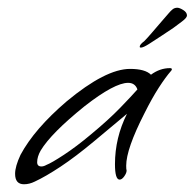

<svg xmlns="http://www.w3.org/2000/svg" viewBox="-20 -477 503 496"><path d="M42 -1Q19 -1 19 -28Q19 -47 33 -77Q69 -144 152 -215Q253 -299 316 -299Q355 -299 370 -284Q393 -301 419 -301Q424 -301 424 -298Q424 -296 422 -294Q408 -278 390.5 -251Q373 -224 353 -184Q306 -92 306 -49Q306 -39 307 -37V-36Q307 -30 301 -21.5Q295 -13 289 -13Q277 -13 277 -53Q277 -121 308 -183L223 -112Q175 -72 136.5 -46.5Q98 -21 70 -8Q56 -1 42 -1ZM87 -47Q93 -47 100 -51Q113 -56 145 -77Q177 -98 214 -129Q260 -167 290.5 -198.5Q321 -230 335 -246Q329 -263 311 -263Q276 -263 199 -203Q112 -133 85 -88Q76 -72 76 -58Q76 -47 87 -47ZM344 -354Q341 -354 341 -356Q341 -360 345.5 -364.5Q350 -369 352 -370Q360 -378 372 -392Q384 -406 396.5 -420.5Q409 -435 416 -443Q421 -449 426 -453Q431 -457 438 -457Q444 -457 453.5 -451Q463 -445 463 -437Q463 -431 449.5 -421Q436 -411 428 -405Q416 -397 398 -385Q380 -373 365 -363.5Q350 -354 344 -354Z"/></svg>

Font: Whisper
Style: Regular
Weight: 400
Designer: Robert E. Leuschke
Foundry: Robert E. Leuschke
Version: Version 1.010; ttfautohint (v1.8.4.7-5d5b)